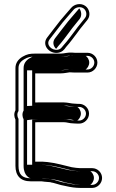

<svg xmlns="http://www.w3.org/2000/svg" viewBox="-20 -916 570 942"><path d="M303.9 -685.1C325.3 -708.8 341.4 -732.1 361.4 -758.2C375.8 -779.2 395.4 -800.5 409.3 -819C426.6 -841.5 418.5 -872.3 399.2 -886.5C376.6 -903.3 344.7 -896.1 328.8 -877C312.9 -857.5 293.6 -837.5 275.5 -815C253.2 -786.9 232.6 -759.2 211.4 -731.9C183.1 -695.2 221.9 -650.1 265.1 -657.1C285.2 -660.4 295 -672 303.9 -685.1ZM345.6 -407.5H345C330.4 -407.5 312.1 -413.5 292.9 -413.5H166.3C161.4 -413.5 158.8 -413.4 152.8 -413.1V-556H277.7C294.5 -556 307.3 -559.4 320.6 -561H325C330.1 -560.5 338.6 -560 347.2 -560H409.3C435.8 -560 457.8 -582.8 457.8 -609C457.8 -635.3 435.6 -657 409.3 -657H347.2C340.4 -657 336.7 -657.4 334.5 -657.9C312.5 -659.7 294.2 -653 277.7 -653H152.3C125.7 -653 112.3 -650.1 91.5 -638.3C68.4 -624.9 55.8 -605.8 55.8 -582.1V-374.9C47.4 -359.4 49.1 -343.3 55.8 -329.2V-102.2C55.8 -54.7 79.9 -26.4 130.3 -26.4H183.8L198.6 -24.5C206.4 -23.8 213.8 -23.2 222 -22.5H222.4C226.8 -22.5 228.6 -21.8 230.8 -20.8C245.2 -19 260.5 -12.5 279 -8.1L307.3 -2.2C326.3 2.5 351.7 6 373.3 6H432.3C458.8 6 480.8 -16.8 480.8 -43C480.8 -69.3 458.6 -91 432.3 -91H373.3C362.5 -91 344.4 -93.6 331.6 -95.7C293 -104.3 259.1 -115.8 212.4 -121L188 -122.9H152.8V-315.8C154.7 -316.1 160.6 -316.5 166.3 -316.5H292.9C308.9 -316.5 319.3 -310.8 341.4 -310.5C347 -309.9 354.4 -309.5 360.2 -309.5H368.3C394.8 -309.5 416.8 -332.3 416.8 -358.5C416.8 -384.8 394.6 -406.5 368.3 -406.5H360.2C355.4 -406.5 350.4 -406.9 345.6 -407.5ZM262.6 -671.9C233.9 -667.2 203.1 -696.6 223.3 -722.7C244.6 -750.2 265.2 -777.8 287.2 -805.6C304.7 -827.4 324 -847.4 340.4 -867.5C351.6 -881 375 -885.8 390.3 -874.5C403.5 -864.7 408.9 -843.1 397.3 -828C384.1 -810.4 364.3 -788.6 349.3 -767C328.4 -739.6 313.4 -718.1 292.7 -695.1C281.9 -683.1 279.2 -674.6 262.6 -671.9ZM360.2 -391.5H368.3C386.4 -391.5 401.8 -376.3 401.8 -358.5C401.8 -340.5 386.2 -324.5 368.3 -324.5H360.2C354.7 -324.5 347.2 -325.4 341.6 -325.5C322.5 -325.8 313.2 -331.5 292.9 -331.5H166.3C159.8 -331.5 154 -331.1 150.8 -330.7L137.8 -329V-107.9H187.4L211 -106C255.4 -101.1 288.8 -89.9 328.3 -81C341.2 -78.1 360.4 -76 373.3 -76H432.3C450.4 -76 465.8 -60.8 465.8 -43C465.8 -25 450.2 -9 432.3 -9H373.3C353.1 -9 328.9 -12.4 310.6 -16.9L282.3 -22.7C266.4 -26.6 251.1 -32.7 234.8 -35.4C230.4 -37.1 228.2 -37.3 221.4 -37.6C215.7 -38.1 206.5 -38.9 200.3 -39.5L184.8 -41.4H130.3C87.7 -41.4 70.8 -61.3 70.8 -102.2V-332.6C63.7 -344 63 -360.5 70.8 -371.1V-582.1C70.8 -599.8 79.4 -613.9 98.9 -625.3C117.8 -636 126.8 -638 152.3 -638H277.7C297.8 -638 316.1 -644.2 332.3 -643C338 -642.1 340.5 -642 347.2 -642H409.3C427.4 -642 442.8 -626.8 442.8 -609C442.8 -591 427.2 -575 409.3 -575H347.2C338.6 -575 330.6 -575.5 325.8 -576H319.7C304.6 -574.2 292.7 -571 277.7 -571H137.8V-397.3L153.6 -398.1C159.5 -398.5 161.5 -398.5 166.3 -398.5H292.9C313.7 -398.5 337.1 -391.5 360.2 -391.5ZM266 -689.9C286.8 -713 302.5 -735.5 322.8 -762.2C337.5 -783.4 357.4 -805.3 370.8 -823.1C382.8 -838.7 379.6 -861.9 368.9 -874.7C368.7 -874.5 367.5 -873.2 367 -872.6C350.8 -852.7 331.5 -832.7 313.8 -810.6C291.7 -782.8 271.1 -755.1 249.8 -727.7C236 -709.8 242 -688.3 255.3 -676.4C258.4 -679.5 262 -685.5 266 -689.9ZM314.2 -576H330.6C336.5 -575.4 337.5 -575 347.2 -575H400C407.9 -580 417.8 -593.8 417.8 -609C417.8 -624.1 408.5 -636.9 400.4 -642H347.2C339.7 -642 335.4 -642 325.5 -643.1C322.4 -642.8 307.7 -638 277.7 -638H152.3C138.6 -638 142.5 -640 125 -630.1C107.9 -620.2 95.8 -603.9 95.8 -582.1V-373.4C87.7 -360.4 89 -343.2 95.8 -330.6V-102.2C95.8 -50.6 128.5 -41.4 130.3 -41.4H190.5L209.8 -39C214.3 -38.6 220.1 -38 227.3 -37.4C227.9 -37.4 245.7 -35.8 253.4 -33.5C275.3 -29.2 287.9 -23.9 299.6 -21L327.9 -15.1C341.6 -11.7 362.3 -9 373.3 -9H423C430.9 -14 440.8 -27.8 440.8 -43C440.8 -58.1 431.5 -70.9 423.4 -76H373.3C347.1 -76 329 -79.7 313.3 -82.3C270 -92 238.9 -102.2 202.4 -106.4L183.8 -107.9H112.8V-326.5L139.6 -330C148.9 -331.2 154.9 -331.5 166.3 -331.5H292.9C336.7 -331.5 340.9 -325.5 342.9 -325.5C348.7 -325.4 353.2 -324.7 359 -324.5C366.8 -329.5 376.8 -343.3 376.8 -358.5C376.8 -373.6 367.5 -386.5 359.4 -391.5C353.2 -391.6 346.3 -391.9 338.4 -392.6C310.7 -393.8 294.3 -398.4 292.7 -398.5H166.3C162.1 -398.5 163.9 -398.6 158.6 -398.3L112.8 -395.8V-571H277.7C277.7 -571 296.7 -573.9 314.2 -576Z"/></svg>

Font: HoneyBee
Style: Blur
Weight: 700
Foundry: Cannot Into Space Fonts
Version: Version 0.89